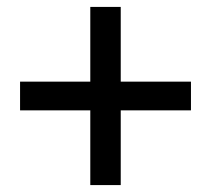

<svg xmlns="http://www.w3.org/2000/svg" viewBox="-20 -627 610 555"><path d="M241 -308V-92H329V-308H532V-391H329V-607H241V-391H38V-308Z"/></svg>

Font: コーポレート・ロゴ ver3 Medium
Style: Regular
Weight: 500
Designer: [KANA_main] LOGOTYPE.JP [Source Han Sans] Ryoko NISHIZUKA 西塚涼子 (kana, bopomofo & ideographs); Paul D. Hunt (Latin, Greek
Version: Version 12.001;FEAKit 1.0